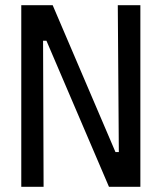

<svg xmlns="http://www.w3.org/2000/svg" viewBox="-20 -720 624 740"><path d="M434 -700H521V0H400L159 -563H146L148 0H62V-700H183L425 -134H438Z"/></svg>

Font: Phudu Light
Style: Regular
Weight: 400
Version: Version 1.005;gftools[0.9.23]